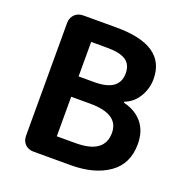

<svg xmlns="http://www.w3.org/2000/svg" viewBox="-132 -860 944 980"><g transform="rotate(20 340.5 -370.0)"><path d="M355.5 0H154.3Q126 0 108.4 -17.6Q90.8 -35.2 90.8 -63.5V-674.8Q90.8 -704.1 108.9 -722.2Q127 -740.2 156.2 -740.2H335.9Q603.5 -740.2 603.5 -557.6Q603.5 -504.9 576.2 -460Q548.8 -415 502.9 -398.4V-392.6Q566.4 -377.9 604 -333.5Q641.6 -289.1 641.6 -217.8Q641.6 -110.4 563 -55.2Q484.4 0 355.5 0ZM239.3 -627V-439.5H325.2Q460 -439.5 460 -536.1Q460 -584 427.7 -605.5Q395.5 -627 327.1 -627ZM239.3 -329.1V-114.3H341.8Q498 -114.3 498 -226.6Q498 -329.1 341.8 -329.1Z"/></g></svg>

Font: GenSenMaruGothic TW TTF Bold
Style: Regular
Weight: 700
Version: Version 1.301